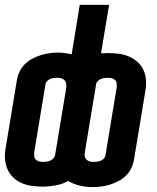

<svg xmlns="http://www.w3.org/2000/svg" viewBox="-21 -755 641 785"><path d="M358 10Q331 10 305.5 4Q280 -2 258 -15Q234 -2 206.5 3Q179 8 153 8Q131 8 109 5Q87 2 67.5 -6.5Q48 -15 33 -29.5Q18 -44 9.5 -63.5Q1 -83 -0.5 -105Q-2 -127 2 -149L48 -427Q51 -445 59 -462Q67 -479 80.5 -492.5Q94 -506 111 -515Q128 -524 146 -529.5Q164 -535 181.5 -537.5Q199 -540 217 -540Q231 -540 245 -538Q259 -536 272 -533L305 -735H425L392 -537Q400 -537 407.5 -537.5Q415 -538 422 -538Q444 -538 466 -535Q488 -532 507.5 -523.5Q527 -515 542.5 -500.5Q558 -486 566.5 -466.5Q575 -447 576 -425Q577 -403 573 -381L527 -103Q524 -85 516 -68Q508 -51 494.5 -37.5Q481 -24 464 -15Q447 -6 429.5 -0.5Q412 5 394 7.5Q376 10 358 10ZM155 -93Q162 -93 169.5 -94Q177 -95 184 -98Q191 -101 196.5 -106.5Q202 -112 204 -119L250 -397Q251 -406 249.5 -414Q248 -422 242.5 -427.5Q237 -433 229 -435Q221 -437 213 -437Q206 -437 198.5 -436Q191 -435 184 -432Q177 -429 171.5 -423.5Q166 -418 165 -411L119 -133Q118 -124 119 -116Q120 -108 125.5 -102.5Q131 -97 139 -95Q147 -93 155 -93ZM362 -93Q369 -93 376.5 -94Q384 -95 391 -98Q398 -101 403.5 -106.5Q409 -112 410 -119L456 -397Q457 -406 456 -414Q455 -422 449.5 -427.5Q444 -433 436.5 -435Q429 -437 420 -437Q413 -437 405.5 -436Q398 -435 391 -432Q384 -429 378.5 -423.5Q373 -418 372 -411L326 -133Q324 -124 325.5 -116Q327 -108 332.5 -102.5Q338 -97 346 -95Q354 -93 362 -93Z"/></svg>

Font: Iosevka Curly Extended
Style: Bold Italic
Weight: 700
Width: 7
Italic angle: -9°
Monospace: yes
Designer: Belleve Invis
Foundry: Belleve Invis
Version: Version 11.1.0; ttfautohint (v1.8.3)